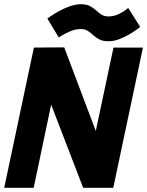

<svg xmlns="http://www.w3.org/2000/svg" viewBox="-22 -892 699 912"><path d="M221 -395 138 0H-2L139 -666L283 -667L433 -270L517 -666H657L516 0H373ZM203 -804Q203 -804 218 -814.5Q233 -825 257 -838.5Q281 -852 309 -862Q337 -872 363 -872Q388 -872 404.5 -863.5Q421 -855 433.5 -843.5Q446 -832 459.5 -823Q473 -814 493 -814Q518 -814 539.5 -824Q561 -834 574 -844Q587 -854 587 -854L644 -764Q644 -764 630 -753.5Q616 -743 593.5 -729.5Q571 -716 544.5 -706Q518 -696 493 -696Q467 -696 450.5 -704.5Q434 -713 421.5 -724.5Q409 -736 395.5 -745Q382 -754 362 -754Q337 -754 313 -744Q289 -734 273 -724Q257 -714 257 -714Z"/></svg>

Font: Epunda Sans ExtraBold
Style: Italic
Weight: 800
Italic angle: -12.0243°
Designer: Simon Atzbach
Foundry: typofactur
Version: Version 2.204; ttfautohint (v1.8.4.7-5d5b)